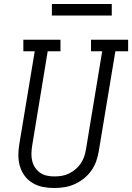

<svg xmlns="http://www.w3.org/2000/svg" viewBox="-20 -934 662 962"><path d="M251 8Q222 8 194.5 2.5Q167 -3 143.5 -17Q120 -31 104 -52.5Q88 -74 80 -100.5Q72 -127 72 -155.5Q72 -184 77 -213L154 -677H97V-735H283V-677H219L141 -203Q138 -184 137.5 -164.5Q137 -145 141.5 -127Q146 -109 156 -94Q166 -79 181 -68.5Q196 -58 214.5 -54Q233 -50 252 -50Q271 -50 289.5 -53Q308 -56 325.5 -64.5Q343 -73 358.5 -86Q374 -99 385 -115.5Q396 -132 402 -150Q408 -168 411 -187L492 -677H436V-735H622V-677H558L475 -177Q471 -151 462 -126Q453 -101 437.5 -79Q422 -57 400 -39.5Q378 -22 353 -11Q328 0 302 4Q276 8 251 8ZM240 -856V-914H540V-856Z"/></svg>

Font: Iosevka Slab LtExObl
Style: Regular
Weight: 300
Width: 7
Italic angle: -9°
Monospace: yes
Designer: Belleve Invis
Foundry: Belleve Invis
Version: Version 11.1.0; ttfautohint (v1.8.3)